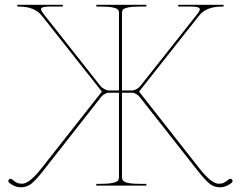

<svg xmlns="http://www.w3.org/2000/svg" viewBox="-20 -780 1012 807"><path d="M15.1 -19Q15.1 -22.9 17.8 -25.6Q20.5 -28.3 24.4 -28.3Q27.3 -28.3 30.8 -25.9Q43.5 -15.6 51.8 -11.7Q60.1 -7.8 73.2 -7.8Q103 -7.8 153.3 -71.3L408.2 -395L155.8 -713.9Q125.5 -752.4 60.1 -752.4H52.7V-759.8H243.7V-752.4H188.5Q152.3 -752.4 152.3 -741.2Q152.3 -734.9 164.1 -720.2L402.3 -418.5Q407.7 -411.6 418.2 -405.8Q428.7 -399.9 436.5 -399.9H480V-726.1Q480 -734.9 475.3 -740Q470.7 -745.1 453.6 -748.8Q436.5 -752.4 404.8 -752.4H384.8V-759.8H595.2V-752.4H567.4Q535.6 -752.4 518.8 -748.8Q502 -745.1 497.3 -740Q492.7 -734.9 492.7 -726.1V-399.9H536.1Q543.9 -399.9 554.2 -405.8Q564.5 -411.6 569.8 -418.5L808.6 -720.2Q819.8 -734.4 819.8 -741.2Q819.8 -752.4 784.2 -752.4H729V-759.8H919.9V-752.4H912.6Q846.7 -752.4 816.4 -713.9L564.5 -395L818.8 -71.3Q869.1 -7.8 899.4 -7.8Q912.6 -7.8 920.7 -11.7Q928.7 -15.6 941.4 -25.9Q944.8 -28.3 948.2 -28.3Q952.1 -28.3 954.8 -25.6Q957.5 -22.9 957.5 -19Q957.5 -14.2 953.1 -11.2Q929.7 7.3 905.3 7.3Q879.4 7.3 860.6 -8.1Q841.8 -23.4 808.6 -65.4L567.4 -372.1Q563 -378.4 553.5 -384.3Q543.9 -390.1 536.1 -390.1H492.7V-35.2Q492.7 -28.8 494.9 -24.4Q497.1 -20 504.2 -15.9Q511.2 -11.7 527.1 -9.5Q543 -7.3 567.4 -7.3H595.2V0H384.8V-7.3H404.8Q437 -7.3 454.3 -11.5Q471.7 -15.6 475.8 -21Q480 -26.4 480 -35.2V-390.1H436.5Q428.7 -390.1 418.9 -384.3Q409.2 -378.4 404.8 -372.1L164.1 -65.4Q131.3 -23.4 112.1 -8.1Q92.8 7.3 66.9 7.3Q43 7.3 19.5 -11.2Q15.1 -14.2 15.1 -19Z"/></svg>

Font: Znikomit
Style: Regular
Weight: 100
Designer: gluk
Foundry: gluk
Version: Version 0.53